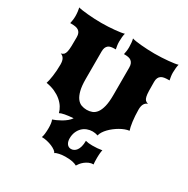

<svg xmlns="http://www.w3.org/2000/svg" viewBox="-210 -890 1318 1345"><g transform="rotate(30 449.0 -217.0)"><path d="M114.7 -130.9Q118.2 -141.1 121.8 -158Q125.5 -174.8 128.4 -196Q131.3 -217.3 133.1 -241.5Q134.8 -265.6 134.8 -290Q134.8 -320.8 125 -337.2Q115.2 -353.5 97.7 -358.9Q112.3 -362.3 120.4 -370.6Q128.4 -378.9 132.3 -396Q136.2 -413.1 137 -441.4Q137.7 -469.7 137.7 -513.2Q137.7 -532.7 132.1 -544.9Q126.5 -557.1 116.2 -564.2Q106 -571.3 91.3 -573.7Q76.7 -576.2 58.6 -576.2H48.8Q51.3 -587.9 53.7 -603.3Q56.2 -618.7 56.2 -635.7Q56.2 -653.8 54 -672.4Q51.8 -690.9 48.8 -703.1Q58.1 -699.7 78.1 -696.8Q98.1 -693.8 124 -691.4Q149.9 -689 179 -687.5Q208 -686 235.8 -686Q263.2 -686 291.5 -687.5Q319.8 -689 344.7 -691.4Q369.6 -693.8 388.9 -696.8Q408.2 -699.7 417.5 -703.1Q414.1 -690.9 412.1 -672.4Q410.2 -653.8 410.2 -635.7Q410.2 -618.7 412.6 -603.3Q415 -587.9 417.5 -576.2H408.7Q392.6 -576.2 379.6 -573.7Q366.7 -571.3 357.7 -564.2Q348.6 -557.1 343.5 -544.9Q338.4 -532.7 338.4 -513.2V-291.5Q338.4 -234.9 347.7 -199.2Q356.9 -163.6 372.3 -143.1Q387.7 -122.6 408.2 -115Q428.7 -107.4 451.7 -107.4Q474.1 -107.4 494.4 -115Q514.6 -122.6 529.8 -143.1Q544.9 -163.6 553.7 -199.2Q562.5 -234.9 562.5 -291.5V-513.2Q562.5 -532.7 556.9 -544.9Q551.3 -557.1 541.7 -564.2Q532.2 -571.3 519.3 -573.7Q506.3 -576.2 491.7 -576.2H483.4Q485.8 -587.9 488.3 -603.3Q490.7 -618.7 490.7 -635.7Q490.7 -653.8 488.8 -672.4Q486.8 -690.9 483.4 -703.1Q492.7 -699.7 512.2 -696.5Q531.7 -693.4 556.6 -691.2Q581.5 -689 609.9 -687.5Q638.2 -686 665.5 -686Q693.8 -686 722.9 -687.5Q752 -689 777.6 -691.4Q803.2 -693.8 822.8 -696.8Q842.3 -699.7 852.1 -703.1Q848.6 -690.9 846.7 -672.4Q844.7 -653.8 844.7 -635.7Q844.7 -618.7 847.2 -603.3Q849.6 -587.9 852.1 -576.2H841.8Q824.2 -576.2 809.6 -573.7Q794.9 -571.3 784.7 -564.2Q774.4 -557.1 768.8 -544.9Q763.2 -532.7 763.2 -513.2Q763.2 -469.7 763.9 -441.4Q764.6 -413.1 768.6 -396Q772.5 -378.9 780.5 -370.6Q788.6 -362.3 803.2 -358.9Q785.6 -353.5 775.9 -337.2Q766.1 -320.8 766.1 -290Q766.1 -265.6 767.8 -241.5Q769.5 -217.3 772.2 -196Q774.9 -174.8 778.6 -158Q782.2 -141.1 786.1 -130.9Q769.5 -128.9 751 -122.1Q732.4 -115.2 713.9 -104.5Q695.3 -93.8 677.7 -80.3Q660.2 -66.9 645.8 -52Q631.3 -37.1 621.3 -21.2Q611.3 -5.4 607.9 9.8Q586.4 2.4 565.4 2.4Q542.5 2.4 521.2 10.5Q500 18.6 483.9 34.4Q467.8 50.3 458.3 73.2Q448.7 96.2 448.7 125.5Q448.7 137.2 451.4 147.9Q454.1 158.7 459.7 167Q465.3 175.3 473.6 180.2Q481.9 185.1 493.7 185.1Q505.4 185.1 516.6 179.4Q527.8 173.8 536.6 161.9Q545.4 149.9 550.8 130.4Q556.2 110.8 556.2 83Q578.1 89.4 610.8 89.4Q631.3 89.4 651.1 87.9Q670.9 86.4 689.5 83Q688 86.9 686.8 94.2Q685.5 101.6 684.8 110.6Q684.1 119.6 683.6 129.2Q683.1 138.7 683.1 146.5Q683.1 163.6 683.6 178Q684.1 192.4 686 199.2Q666 199.2 649.2 206.8Q632.3 214.4 618.9 225.1Q605.5 235.8 595.9 247.8Q586.4 259.8 581.5 268.6Q574.7 264.6 566.4 261.5Q558.1 258.3 547.1 255.9Q536.1 253.4 521.5 252.2Q506.8 251 487.3 251Q476.1 251 463.4 252.4Q450.7 253.9 439.5 256.1Q428.2 258.3 419.4 261.7Q410.6 265.1 407.2 268.6Q403.8 259.3 390.9 249.8Q377.9 240.2 359.6 232.4Q341.3 224.6 319.3 219.5Q297.4 214.4 275.9 214.4Q280.3 204.6 283 182.9Q285.6 161.1 285.6 136.2Q285.6 116.7 283.4 99.9Q281.2 83 275.9 72.3Q286.6 68.8 304 61.3Q321.3 53.7 340.1 43Q358.9 32.2 375.7 18.6Q392.6 4.9 402.8 -10.7Q363.3 -8.3 334.7 -2.7Q306.2 2.9 295.4 9.8Q290 -12.7 275.9 -35.4Q261.7 -58.1 238.8 -77.4Q215.8 -96.7 184.8 -110.8Q153.8 -125 114.7 -130.9Z"/></g></svg>

Font: Arbutus
Style: Regular
Weight: 400
Designer: Karolina Lach
Foundry: Sorkin Type Co.
Version: Version 1.002